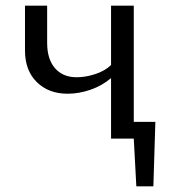

<svg xmlns="http://www.w3.org/2000/svg" viewBox="-20 -488 605 676"><path d="M527 -59 520 168H460L451 0H371V-213Q339 -186 298.5 -172Q258 -158 218 -158Q151 -158 109.5 -199Q68 -240 68 -310V-468H146V-337Q146 -280 173.5 -248Q201 -216 250 -216Q281 -216 315 -227Q349 -238 371 -259V-468H451V-59Z"/></svg>

Font: Ysabeau SC Medium
Style: Regular
Weight: 500
Designer: Christian Thalmann (Catharsis Fonts)
Version: Version 0.003